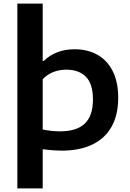

<svg xmlns="http://www.w3.org/2000/svg" viewBox="-20 -828 725 1068"><path d="M76.5 -808H217.5V-489.5H224Q256 -521 299.2 -537.5Q342.5 -554 395.5 -554Q464.5 -554 519 -525Q573.5 -496 605.5 -435.2Q637.5 -374.5 637.5 -284Q637.5 -189.5 600.8 -123.5Q564 -57.5 493.2 -23.8Q422.5 10 322.5 10Q282 10 217.5 2.5V220H76.5ZM497 -274Q497 -361.5 457.8 -401Q418.5 -440.5 349 -440.5Q311.5 -440.5 277 -427.5Q242.5 -414.5 217.5 -387V-108Q263 -97.5 314.5 -97.5Q407 -97.5 452 -141Q497 -184.5 497 -274Z"/></svg>

Font: Encode Sans Expanded SemiBold
Style: Regular
Weight: 600
Width: 7
Designer: Multiple Designers
Foundry: Impallari Type
Version: Version 2.000